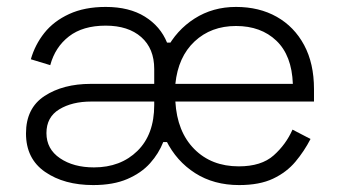

<svg xmlns="http://www.w3.org/2000/svg" viewBox="-20 -520 986 554"><path d="M670 14Q597 14 543 -20.5Q489 -55 459.5 -114.5Q430 -174 430 -247Q430 -319 459.5 -376Q489 -433 541.5 -466.5Q594 -500 661 -500Q728 -500 778.5 -471.5Q829 -443 857.5 -390Q886 -337 886 -263V-227H486Q491 -140 540.5 -90Q590 -40 669 -40Q734 -40 769.5 -71.5Q805 -103 824 -146L876 -119Q858 -84 832.5 -53.5Q807 -23 768 -4.5Q729 14 670 14ZM251 -37Q328 -37 376.5 -84.5Q425 -132 425 -217V-227H243Q188 -227 151 -204.5Q114 -182 114 -136Q114 -90 153 -63.5Q192 -37 251 -37ZM249 14Q165 14 110 -24Q55 -62 55 -135Q55 -208 108.5 -243Q162 -278 242 -278H425V-321Q425 -380 387.5 -413Q350 -446 285 -446Q219 -446 179 -415Q139 -384 125 -332L69 -349Q81 -391 108 -425Q135 -459 179.5 -479.5Q224 -500 285 -500Q353 -500 398 -472Q443 -444 462 -397H483L461 -253L476 -110H451Q438 -77 413 -49Q388 -21 347.5 -3.5Q307 14 249 14ZM486 -278H825Q822 -360 777.5 -402.5Q733 -445 661 -445Q589 -445 541.5 -400.5Q494 -356 486 -278Z"/></svg>

Font: Space Grotesk Light Light
Style: Regular
Weight: 300
Version: Version 2.000